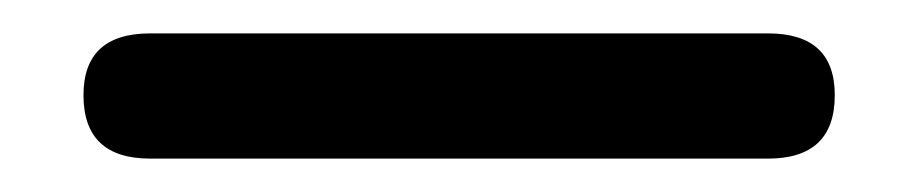

<svg xmlns="http://www.w3.org/2000/svg" viewBox="-20 -157 550 115"><path d="M30 -100Q30 -62 70 -62H440Q480 -62 480 -100Q480 -137 440 -137H70Q30 -137 30 -100Z"/></svg>

Font: WDXL Lubrifont TC
Style: Regular
Weight: 400
Designer: [WDXL Lubrifont] Copyright 2020-2022 (c) NightFurySL2001, Skr-ZERO; [ZCOOL QingKe HuangYou] Copyright 2018-2022 (c) The 
Version: Version 2.001;hotconv 1.1.1;makeotfexe 2.6.0